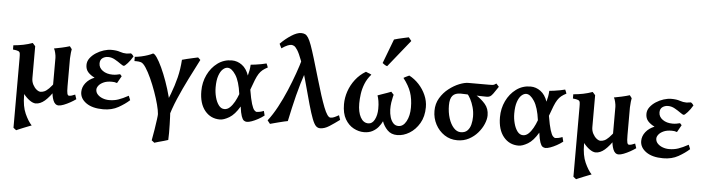

<svg xmlns="http://www.w3.org/2000/svg" viewBox="-56 -1041 5665 1549"><g transform="rotate(5 2776.5 -266.0)"><path d="M570.3 -47.4Q550.8 -33.2 524.9 -18.8Q499 -4.4 473.9 5.4Q448.7 15.1 432.6 15.1Q402.3 15.1 387.9 -21.5Q373.5 -58.1 373.5 -105.5Q373.5 -109.9 373.5 -135.7Q373.5 -161.6 373.5 -198.2Q373.5 -234.9 373.5 -271.5Q373.5 -308.1 373.5 -334.2Q373.5 -360.4 373.5 -365.2Q373.5 -380.9 367.7 -405.5Q361.8 -430.2 355 -439.5Q381.8 -444.3 417.7 -452.1Q453.6 -460 481.4 -468.8L498.5 -446.3Q496.6 -433.6 494.1 -417.2Q491.7 -400.9 490.7 -370.6Q490.7 -367.2 490.7 -345.2Q490.7 -323.2 490.7 -292.2Q490.7 -261.2 490.7 -229.7Q490.7 -198.2 490.7 -174.8Q490.7 -151.4 490.7 -145.5Q490.7 -100.1 495.1 -85.2Q499.5 -70.3 509.8 -70.3Q528.8 -70.3 558.1 -84ZM403.3 -118.2Q356 -46.9 319.6 -15.9Q283.2 15.1 246.6 15.1Q224.6 15.1 197 -4.4Q169.4 -23.9 144 -57.4Q118.7 -90.8 102.1 -133.5Q85.4 -176.3 85.4 -223.1Q85.4 -227.1 85.4 -244.1Q85.4 -261.2 85.4 -282.5Q85.4 -303.7 85.4 -320.1Q85.4 -336.4 85.4 -338.9Q85.4 -363.8 83.5 -376.2Q81.5 -388.7 69.3 -394Q57.1 -399.4 26.4 -402.3V-436.5Q69.8 -440.4 106.9 -448Q144 -455.6 180.7 -468.8Q180.7 -468.8 189.7 -459Q198.7 -449.2 202.6 -444.3Q202.6 -442.9 202.6 -417Q202.6 -391.1 202.6 -353.8Q202.6 -316.4 202.6 -278.6Q202.6 -240.7 202.6 -214.4Q202.6 -188 202.6 -186Q202.6 -157.2 215.1 -133.5Q227.5 -109.9 244.9 -95.9Q262.2 -82 277.3 -82Q291.5 -82 307.6 -88.6Q323.7 -95.2 345 -116.2Q366.2 -137.2 396 -179.7ZM147.9 -224.1Q147.9 -179.7 147.9 -139.4Q147.9 -99.1 147.9 -42Q147.9 47.4 174.3 105.7Q200.7 164.1 230 194.8Q222.7 197.3 205.3 204.1Q188 210.9 167.7 219Q147.5 227.1 130.9 234.1Q114.3 241.2 108.4 244.1L85.4 226.1Q85.4 223.1 85.4 195.1Q85.4 167 85.4 122.3Q85.4 77.6 85.4 24.2Q85.4 -29.3 85.4 -83Q85.4 -136.7 85.4 -183.3Q85.4 -230 85.4 -261.5Q85.4 -293 85.4 -300.3Q85.4 -300.3 94.5 -292.2Q103.5 -284.2 115.2 -272Q127 -259.8 136.7 -246.8Q146.5 -233.9 147.9 -224.1Z M1000 -431.6Q981.4 -398.9 958.7 -374Q936 -349.1 928.7 -349.1Q919.9 -349.1 899.4 -364Q878.9 -378.9 852.1 -394Q825.2 -409.2 796.9 -409.2Q770.5 -409.2 751.2 -395Q731.9 -380.9 731.9 -352.1Q731.9 -316.4 763.9 -293.5Q795.9 -270.5 844.7 -270.5Q863.3 -270.5 876.7 -273.2Q890.1 -275.9 904.8 -279.3L918.9 -264.2L886.2 -206.1Q872.1 -210.4 864.7 -211.7Q857.4 -212.9 843.3 -212.9Q803.2 -212.9 776.9 -200.7Q750.5 -188.5 737.5 -171.4Q724.6 -154.3 724.6 -139.2Q724.6 -116.7 740.5 -99.6Q756.3 -82.5 781.5 -73Q806.6 -63.5 834.5 -63.5Q874 -63.5 908.2 -75Q942.4 -86.4 989.7 -112.3L1003.9 -77.6Q968.3 -44.9 915.5 -15.1Q862.8 14.6 793 14.6Q705.1 14.6 655 -20.8Q605 -56.2 605 -109.4Q605 -148.9 631.3 -182.4Q657.7 -215.8 702.1 -233.4Q668.5 -249.5 648.2 -272.2Q627.9 -294.9 627.9 -330.6Q627.9 -360.4 646.7 -385.5Q665.5 -410.6 694.6 -429.4Q723.6 -448.2 756.3 -458.5Q789.1 -468.8 817.4 -468.8Q860.4 -468.8 887.5 -459.2Q914.6 -449.7 941.4 -449.7Q944.8 -449.7 959 -451.7Q973.1 -453.6 977.1 -454.1Q982.4 -452.1 989.7 -444.6Q997.1 -437 1000 -431.6Z M1227.5 247.6Q1224.1 244.6 1218 239.7Q1211.9 234.9 1205.1 230Q1213.4 187.5 1220.7 140.6Q1228 93.8 1232.7 58.3Q1237.3 22.9 1236.8 14.6Q1234.9 -14.2 1222.4 -61.8Q1210 -109.4 1190.4 -164.1Q1170.9 -218.8 1148.2 -268.6Q1125.5 -318.4 1103.3 -352.1Q1081.1 -385.7 1062.5 -390.6Q1046.4 -395 1028.6 -395Q1010.7 -395 1010.7 -395L1010.3 -429.2Q1034.2 -431.2 1062.3 -437.3Q1090.3 -443.4 1115 -451.9Q1139.6 -460.4 1154.8 -468.8Q1167 -468.8 1186.8 -440.2Q1206.5 -411.6 1229 -363.3Q1251.5 -314.9 1272.9 -255.1Q1294.4 -195.3 1310.8 -132.6Q1327.1 -69.8 1334 -12.7Q1335 -2.4 1336.2 25.1Q1337.4 52.7 1338.4 88.1Q1339.4 123.5 1339.4 157.7Q1339.4 191.9 1337.9 215.3Q1326.2 219.7 1304 225.8Q1281.7 231.9 1260 237.8Q1238.3 243.7 1227.5 247.6ZM1320.8 46.4Q1320.8 46.4 1310.1 35.2Q1299.3 23.9 1287.4 9Q1275.4 -5.9 1270.5 -16.1Q1301.8 -91.8 1327.4 -158.9Q1353 -226.1 1369.9 -293.9Q1386.7 -361.8 1391.6 -438.5Q1405.3 -442.9 1431.2 -449Q1457 -455.1 1482.4 -460.7Q1507.8 -466.3 1520 -468.8L1539.6 -450.2Q1501 -375 1458.7 -291Q1416.5 -207 1379.6 -121.1Q1342.8 -35.2 1320.8 46.4Z M1738.3 14.6Q1663.1 14.6 1616.2 -42.7Q1569.3 -100.1 1569.3 -201.2Q1569.3 -272 1598.4 -332.8Q1627.4 -393.6 1678.2 -431.2Q1729 -468.8 1793.9 -468.8Q1838.4 -468.8 1875.7 -441.4Q1913.1 -414.1 1932.1 -358.4Q1938.5 -380.9 1942.1 -401.1Q1945.8 -421.4 1947.3 -447.3Q1961.4 -448.2 1985.6 -451.7Q2009.8 -455.1 2034.4 -459.7Q2059.1 -464.4 2074.2 -468.8Q2077.1 -463.9 2081.3 -452.6Q2085.4 -441.4 2086.9 -437Q2063 -424.8 2046.6 -411.6Q2030.3 -398.4 2017.3 -378.4Q2004.4 -358.4 1991.7 -326.7Q1979 -294.9 1961.9 -246.6Q1974.6 -170.4 1986.3 -133.1Q1998 -95.7 2009 -84Q2020 -72.3 2029.8 -72.3Q2037.6 -72.3 2053 -75.2Q2068.4 -78.1 2085.9 -85.4Q2087.4 -81.1 2090.3 -68.6Q2093.3 -56.2 2095.2 -48.8Q2072.8 -31.2 2046.4 -16.8Q2020 -2.4 1996.1 6.1Q1972.2 14.6 1957 14.6Q1943.4 14.6 1932.4 6.8Q1921.4 -1 1912.4 -26.4Q1903.3 -51.8 1896.5 -104.5Q1856.9 -37.1 1813.2 -11.2Q1769.5 14.6 1738.3 14.6ZM1767.1 -72.3Q1791 -72.3 1811 -91.1Q1831.1 -109.9 1847.7 -139.6Q1864.3 -169.4 1876.5 -203.1Q1862.8 -306.2 1830.1 -356.4Q1797.4 -406.7 1764.6 -406.7Q1745.6 -406.7 1726.3 -389.4Q1707 -372.1 1694.3 -335.4Q1681.6 -298.8 1681.6 -240.7Q1681.6 -200.2 1691.9 -161.4Q1702.1 -122.6 1721.2 -97.4Q1740.2 -72.3 1767.1 -72.3Z M2705.1 -66.9Q2662.6 -35.2 2623.8 -10.3Q2585 14.6 2549.3 14.6Q2529.8 14.6 2515.1 -0.2Q2500.5 -15.1 2484.9 -55.4Q2469.2 -95.7 2448.2 -169.9Q2427.2 -244.1 2395.5 -362.8Q2368.7 -461.9 2347.7 -517.6Q2326.7 -573.2 2310.5 -598.4Q2294.4 -623.5 2282.2 -629.4Q2270 -635.3 2260.7 -635.3Q2249 -635.3 2230.2 -627.9Q2211.4 -620.6 2182.6 -600.6L2165 -636.2Q2205.6 -677.7 2251.7 -707.5Q2297.9 -737.3 2331.5 -737.3Q2349.6 -737.3 2363 -731.2Q2376.5 -725.1 2388.9 -705.8Q2401.4 -686.5 2415.8 -647Q2430.2 -607.4 2450.2 -541.3Q2470.2 -475.1 2499.5 -375Q2539.6 -235.8 2570.3 -157Q2601.1 -78.1 2625.5 -78.1Q2640.1 -78.1 2654.3 -84Q2668.5 -89.8 2692.9 -103.5ZM2394 -433.6Q2358.4 -329.1 2333.7 -231Q2309.1 -132.8 2285.6 -20.5Q2275.9 -19 2256.1 -14.4Q2236.3 -9.8 2213.6 -3.9Q2190.9 2 2171.6 7.1Q2152.3 12.2 2144 14.6L2122.6 -12.2Q2161.1 -61.5 2197.3 -128.7Q2233.4 -195.8 2264.2 -268.6Q2294.9 -341.3 2318.8 -408.9Q2342.8 -476.6 2356.9 -527.8Q2363.8 -521.5 2371.8 -500.5Q2379.9 -479.5 2386.2 -459Q2392.6 -438.5 2394 -433.6Z M3385.3 -229Q3385.3 -153.3 3353.3 -98.6Q3321.3 -43.9 3272.7 -14.4Q3224.1 15.1 3173.8 15.1Q3124.5 15.1 3094.5 -15.9Q3064.5 -46.9 3050.8 -85.9Q3040 -62 3021 -38.8Q3002 -15.6 2973.1 -0.2Q2944.3 15.1 2904.8 15.1Q2862.3 15.1 2820.8 -6.8Q2779.3 -28.8 2752.2 -75.2Q2725.1 -121.6 2725.1 -195.8Q2725.1 -248.5 2742.9 -300.8Q2760.7 -353 2795.2 -397.7Q2829.6 -442.4 2878.9 -471.7Q2881.3 -470.2 2891.6 -466.3Q2901.9 -462.4 2911.9 -458.5Q2921.9 -454.6 2924.3 -452.1Q2891.6 -415 2875 -373Q2858.4 -331.1 2852.8 -289.8Q2847.2 -248.5 2847.2 -212.9Q2847.2 -143.1 2870.4 -100.8Q2893.6 -58.6 2933.6 -58.6Q2965.8 -58.6 2984.6 -94.7Q3003.4 -130.9 3003.9 -181.6Q3004.4 -217.8 2999.5 -245.8Q2994.6 -273.9 2988.3 -290Q3002 -295.4 3023.7 -302.7Q3045.4 -310.1 3065.9 -317.4Q3086.4 -324.7 3096.7 -329.1Q3100.6 -324.2 3109.1 -315.2Q3117.7 -306.2 3117.7 -306.2Q3117.7 -306.2 3113 -288.6Q3108.4 -271 3104.2 -243.2Q3100.1 -215.3 3100.6 -184.6Q3101.6 -152.3 3110.1 -123.5Q3118.7 -94.7 3135.5 -76.7Q3152.3 -58.6 3177.7 -58.6Q3216.3 -58.6 3241 -104Q3265.6 -149.4 3265.6 -215.8Q3265.6 -285.6 3247.3 -338.6Q3229 -391.6 3184.6 -448.7Q3187.5 -451.2 3197.3 -456.1Q3207 -460.9 3217 -465.8Q3227.1 -470.7 3230 -471.7Q3273.4 -449.2 3308.6 -411.4Q3343.8 -373.5 3364.5 -326.4Q3385.3 -279.3 3385.3 -229ZM3045.4 -531.7Q3037.1 -533.2 3026.1 -539.8Q3015.1 -546.4 3006.8 -553.7L3081.5 -750.5Q3092.3 -754.4 3115.5 -760Q3138.7 -765.6 3162.6 -770.8Q3186.5 -775.9 3199.2 -778.8L3221.7 -751Z M3866.2 -356Q3848.6 -356 3817.9 -356.9Q3787.1 -357.9 3753.7 -359.1Q3720.2 -360.4 3693.4 -361.6Q3666.5 -362.8 3655.8 -362.8Q3610.8 -362.8 3590.1 -338.6Q3569.3 -314.5 3569.3 -261.2Q3569.3 -204.1 3584.5 -156.7Q3599.6 -109.4 3625.2 -81.1Q3650.9 -52.7 3682.6 -52.7Q3716.8 -52.7 3736.1 -72Q3755.4 -91.3 3763.2 -121.8Q3771 -152.3 3771 -185.5Q3771 -225.6 3760.7 -262Q3750.5 -298.3 3735.8 -326.2Q3721.2 -354 3707 -368.2H3706.5Q3707.5 -368.2 3722.4 -368.4Q3737.3 -368.7 3754.4 -367.7Q3771.5 -366.7 3777.8 -362.8Q3823.7 -334.5 3855.5 -297.6Q3887.2 -260.7 3887.2 -207Q3887.2 -175.3 3871.3 -137.2Q3855.5 -99.1 3825.7 -64.5Q3795.9 -29.8 3754.2 -7.6Q3712.4 14.6 3660.6 14.6Q3602.1 14.6 3556.2 -15.9Q3510.3 -46.4 3483.6 -96.7Q3457 -147 3457 -206.1Q3457 -264.2 3484.6 -310.3Q3512.2 -356.4 3553.5 -388.4Q3594.7 -420.4 3637.2 -437.3Q3679.7 -454.1 3709.5 -454.1Q3751 -454.1 3792 -454.1Q3833 -454.1 3873.5 -454.1Q3893.1 -454.1 3902.6 -454.8Q3912.1 -455.6 3918.7 -458.5Q3925.3 -461.4 3935.5 -468.8L3957.5 -444.3Q3932.1 -405.8 3918.5 -387Q3904.8 -368.2 3894 -362.1Q3883.3 -356 3866.2 -356Z M4156.7 14.6Q4081.5 14.6 4034.7 -42.7Q3987.8 -100.1 3987.8 -201.2Q3987.8 -272 4016.8 -332.8Q4045.9 -393.6 4096.7 -431.2Q4147.5 -468.8 4212.4 -468.8Q4256.8 -468.8 4294.2 -441.4Q4331.5 -414.1 4350.6 -358.4Q4356.9 -380.9 4360.6 -401.1Q4364.3 -421.4 4365.7 -447.3Q4379.9 -448.2 4404.1 -451.7Q4428.2 -455.1 4452.9 -459.7Q4477.5 -464.4 4492.7 -468.8Q4495.6 -463.9 4499.8 -452.6Q4503.9 -441.4 4505.4 -437Q4481.4 -424.8 4465.1 -411.6Q4448.7 -398.4 4435.8 -378.4Q4422.9 -358.4 4410.2 -326.7Q4397.5 -294.9 4380.4 -246.6Q4393.1 -170.4 4404.8 -133.1Q4416.5 -95.7 4427.5 -84Q4438.5 -72.3 4448.2 -72.3Q4456.1 -72.3 4471.4 -75.2Q4486.8 -78.1 4504.4 -85.4Q4505.9 -81.1 4508.8 -68.6Q4511.7 -56.2 4513.7 -48.8Q4491.2 -31.2 4464.8 -16.8Q4438.5 -2.4 4414.6 6.1Q4390.6 14.6 4375.5 14.6Q4361.8 14.6 4350.8 6.8Q4339.8 -1 4330.8 -26.4Q4321.8 -51.8 4314.9 -104.5Q4275.4 -37.1 4231.7 -11.2Q4188 14.6 4156.7 14.6ZM4185.5 -72.3Q4209.5 -72.3 4229.5 -91.1Q4249.5 -109.9 4266.1 -139.6Q4282.7 -169.4 4294.9 -203.1Q4281.2 -306.2 4248.5 -356.4Q4215.8 -406.7 4183.1 -406.7Q4164.1 -406.7 4144.8 -389.4Q4125.5 -372.1 4112.8 -335.4Q4100.1 -298.8 4100.1 -240.7Q4100.1 -200.2 4110.4 -161.4Q4120.6 -122.6 4139.6 -97.4Q4158.7 -72.3 4185.5 -72.3Z M5105 -47.4Q5085.4 -33.2 5059.6 -18.8Q5033.7 -4.4 5008.5 5.4Q4983.4 15.1 4967.3 15.1Q4937 15.1 4922.6 -21.5Q4908.2 -58.1 4908.2 -105.5Q4908.2 -109.9 4908.2 -135.7Q4908.2 -161.6 4908.2 -198.2Q4908.2 -234.9 4908.2 -271.5Q4908.2 -308.1 4908.2 -334.2Q4908.2 -360.4 4908.2 -365.2Q4908.2 -380.9 4902.3 -405.5Q4896.5 -430.2 4889.6 -439.5Q4916.5 -444.3 4952.4 -452.1Q4988.3 -460 5016.1 -468.8L5033.2 -446.3Q5031.2 -433.6 5028.8 -417.2Q5026.4 -400.9 5025.4 -370.6Q5025.4 -367.2 5025.4 -345.2Q5025.4 -323.2 5025.4 -292.2Q5025.4 -261.2 5025.4 -229.7Q5025.4 -198.2 5025.4 -174.8Q5025.4 -151.4 5025.4 -145.5Q5025.4 -100.1 5029.8 -85.2Q5034.2 -70.3 5044.4 -70.3Q5063.5 -70.3 5092.8 -84ZM4938 -118.2Q4890.6 -46.9 4854.2 -15.9Q4817.9 15.1 4781.2 15.1Q4759.3 15.1 4731.7 -4.4Q4704.1 -23.9 4678.7 -57.4Q4653.3 -90.8 4636.7 -133.5Q4620.1 -176.3 4620.1 -223.1Q4620.1 -227.1 4620.1 -244.1Q4620.1 -261.2 4620.1 -282.5Q4620.1 -303.7 4620.1 -320.1Q4620.1 -336.4 4620.1 -338.9Q4620.1 -363.8 4618.2 -376.2Q4616.2 -388.7 4604 -394Q4591.8 -399.4 4561 -402.3V-436.5Q4604.5 -440.4 4641.6 -448Q4678.7 -455.6 4715.3 -468.8Q4715.3 -468.8 4724.4 -459Q4733.4 -449.2 4737.3 -444.3Q4737.3 -442.9 4737.3 -417Q4737.3 -391.1 4737.3 -353.8Q4737.3 -316.4 4737.3 -278.6Q4737.3 -240.7 4737.3 -214.4Q4737.3 -188 4737.3 -186Q4737.3 -157.2 4749.8 -133.5Q4762.2 -109.9 4779.5 -95.9Q4796.9 -82 4812 -82Q4826.2 -82 4842.3 -88.6Q4858.4 -95.2 4879.6 -116.2Q4900.9 -137.2 4930.7 -179.7ZM4682.6 -224.1Q4682.6 -179.7 4682.6 -139.4Q4682.6 -99.1 4682.6 -42Q4682.6 47.4 4709 105.7Q4735.4 164.1 4764.6 194.8Q4757.3 197.3 4740 204.1Q4722.7 210.9 4702.4 219Q4682.1 227.1 4665.5 234.1Q4648.9 241.2 4643.1 244.1L4620.1 226.1Q4620.1 223.1 4620.1 195.1Q4620.1 167 4620.1 122.3Q4620.1 77.6 4620.1 24.2Q4620.1 -29.3 4620.1 -83Q4620.1 -136.7 4620.1 -183.3Q4620.1 -230 4620.1 -261.5Q4620.1 -293 4620.1 -300.3Q4620.1 -300.3 4629.2 -292.2Q4638.2 -284.2 4649.9 -272Q4661.6 -259.8 4671.4 -246.8Q4681.2 -233.9 4682.6 -224.1Z M5534.7 -431.6Q5516.1 -398.9 5493.4 -374Q5470.7 -349.1 5463.4 -349.1Q5454.6 -349.1 5434.1 -364Q5413.6 -378.9 5386.7 -394Q5359.9 -409.2 5331.5 -409.2Q5305.2 -409.2 5285.9 -395Q5266.6 -380.9 5266.6 -352.1Q5266.6 -316.4 5298.6 -293.5Q5330.6 -270.5 5379.4 -270.5Q5397.9 -270.5 5411.4 -273.2Q5424.8 -275.9 5439.5 -279.3L5453.6 -264.2L5420.9 -206.1Q5406.7 -210.4 5399.4 -211.7Q5392.1 -212.9 5377.9 -212.9Q5337.9 -212.9 5311.5 -200.7Q5285.2 -188.5 5272.2 -171.4Q5259.3 -154.3 5259.3 -139.2Q5259.3 -116.7 5275.1 -99.6Q5291 -82.5 5316.2 -73Q5341.3 -63.5 5369.1 -63.5Q5408.7 -63.5 5442.9 -75Q5477.1 -86.4 5524.4 -112.3L5538.6 -77.6Q5502.9 -44.9 5450.2 -15.1Q5397.5 14.6 5327.6 14.6Q5239.7 14.6 5189.7 -20.8Q5139.6 -56.2 5139.6 -109.4Q5139.6 -148.9 5166 -182.4Q5192.4 -215.8 5236.8 -233.4Q5203.1 -249.5 5182.9 -272.2Q5162.6 -294.9 5162.6 -330.6Q5162.6 -360.4 5181.4 -385.5Q5200.2 -410.6 5229.2 -429.4Q5258.3 -448.2 5291 -458.5Q5323.7 -468.8 5352.1 -468.8Q5395 -468.8 5422.1 -459.2Q5449.2 -449.7 5476.1 -449.7Q5479.5 -449.7 5493.7 -451.7Q5507.8 -453.6 5511.7 -454.1Q5517.1 -452.1 5524.4 -444.6Q5531.7 -437 5534.7 -431.6Z"/></g></svg>

Font: Gentium Plus
Style: Bold
Weight: 700
Designer: Victor Gaultney, Annie Olsen, Iska Routamaa, Becca Hirsbrunner
Foundry: SIL International
Version: Version 6.101